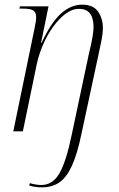

<svg xmlns="http://www.w3.org/2000/svg" viewBox="-20 -563 512 823"><path d="M160 240Q143 240 130 238Q117 236 105 232L108 222Q117 225 131 227.5Q145 230 157 230Q206 230 235 179.5Q264 129 288 12L362 -337Q365 -349 369.5 -369Q374 -389 377.5 -410.5Q381 -432 381 -449Q381 -467 376 -484.5Q371 -502 357.5 -513.5Q344 -525 318 -525Q289 -525 261 -504Q233 -483 208 -448.5Q183 -414 165 -372.5Q147 -331 138 -290L78 0H37L128 -441Q135 -474 135 -489Q135 -511 122 -518.5Q109 -526 79 -526H63L66 -536H188L156 -379H158Q199 -467 241.5 -505Q284 -543 332 -543Q380 -543 400.5 -513Q421 -483 421 -443Q421 -419 414 -385.5Q407 -352 402 -328L330 7Q312 95 289 146Q266 197 235 218.5Q204 240 160 240Z"/></svg>

Font: Noto Serif Display SemiCondensed ExtraLight
Style: Italic
Weight: 200
Width: 4
Italic angle: -12°
Designer: Monotype Design Team
Foundry: Monotype Imaging Inc.
Version: Version 2.009